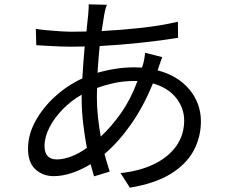

<svg xmlns="http://www.w3.org/2000/svg" viewBox="-20 -814 1040 884"><path d="M578 50 535 -17Q626 -27 691.5 -59.5Q757 -92 792.5 -143Q828 -194 828 -259Q828 -316 791 -363Q754 -410 684 -430Q641 -324 583 -241.5Q525 -159 461 -105Q473 -62 485 -24L413 -2L397 -58Q356 -33 312 -18Q268 -3 227 -3Q178 -3 143.5 -34Q109 -65 109 -129Q109 -194 143 -256Q177 -318 233.5 -369.5Q290 -421 359 -453Q361 -491 364 -528Q367 -565 370 -600L309 -599Q288 -599 257.5 -600Q227 -601 197.5 -603Q168 -605 147 -606L145 -681Q163 -678 193.5 -675Q224 -672 256.5 -670Q289 -668 310 -668L378 -669L386 -746Q387 -760 388 -772.5Q389 -785 388 -794L472 -792Q468 -782 465 -770Q462 -758 460 -747L448 -671Q543 -676 633 -686Q723 -696 799 -714L800 -640Q721 -627 626 -617Q531 -607 439 -602Q436 -573 433.5 -542Q431 -511 429 -479Q517 -504 597 -504L634 -503L637 -513Q641 -524 644 -541Q647 -558 648 -571L727 -551Q723 -541 717 -523.5Q711 -506 707 -494L706 -490Q800 -465 852.5 -401.5Q905 -338 905 -255Q905 -183 871.5 -120.5Q838 -58 766 -13.5Q694 31 578 50ZM444 -185Q494 -232 538 -294.5Q582 -357 613 -441H596Q547 -441 504.5 -431.5Q462 -422 427 -409L426 -368Q426 -320 431 -274.5Q436 -229 444 -185ZM242 -80Q271 -80 306.5 -93Q342 -106 380 -133Q370 -186 363 -245Q356 -304 356 -360V-378Q308 -351 269 -311Q230 -271 207.5 -227Q185 -183 185 -142Q185 -80 242 -80Z"/></svg>

Font: Chocolate Classical Sans
Style: Regular
Weight: 400
Designer: 田海東、宇文滿月
Foundry: Moonlit Owen
Version: Version 1.001